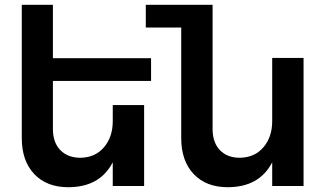

<svg xmlns="http://www.w3.org/2000/svg" viewBox="-20 -777 1369 802"><path d="M201 -439V-238Q201 -182 232 -150Q263 -118 316 -118Q378 -119 414.5 -162Q451 -205 451 -271V-338H582V0H451V-99Q397 5 265 5Q175 5 123 -50Q71 -105 71 -200V-757H201V-534H611V-439Z M1248 -535V0H1117V-99Q1063 5 931 5Q841 5 789 -50Q737 -105 737 -200V-662H589V-757H868V-238Q868 -182 898.5 -150Q929 -118 982 -118Q1044 -119 1080.5 -162Q1117 -205 1117 -271V-535Z"/></svg>

Font: Montserrat arm2 Medium
Style: Regular
Weight: 500
Designer: Julieta Ulanovsky
Foundry: Julieta Ulanovsky
Version: Version 6.000